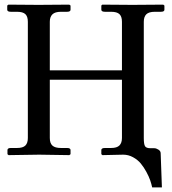

<svg xmlns="http://www.w3.org/2000/svg" viewBox="-20 -667 740 828"><path d="M511.2 0 421.9 2 417 -2V-20Q417 -28.8 433.1 -28.8H459Q484.4 -28.8 495.1 -39.8Q505.9 -50.8 505.9 -71.8V-323.2H194.8V-71.8Q194.8 -49.3 206.1 -39.1Q217.3 -28.8 243.2 -28.8H269Q284.2 -28.8 284.2 -20V-2L278.8 2Q189 0 148.9 0L17.1 2L12.2 -2V-20Q12.2 -28.8 26.9 -28.8H53.2Q79.1 -28.8 89.6 -39.6Q100.1 -50.3 100.1 -71.8V-573.2Q100.1 -595.7 89.4 -606Q78.6 -616.2 53.2 -616.2H26.9Q11.2 -616.2 11.2 -625V-643.1L16.1 -647Q106.9 -646 146 -646L278.8 -647L284.2 -643.1V-625Q284.2 -616.2 269 -616.2H243.2Q217.3 -616.2 206.1 -605.2Q194.8 -594.2 194.8 -573.2V-363.8H505.9V-573.2Q505.9 -595.7 495.1 -606Q484.4 -616.2 459 -616.2H433.1Q417 -616.2 417 -625V-643.1L420.9 -647Q511.7 -646 550.8 -646L684.1 -647L689 -643.1V-625Q689 -616.2 673.8 -616.2H647.9Q622.1 -616.2 611.1 -605.5Q600.1 -594.7 600.1 -573.2V-71.8Q600.1 -44.9 605.5 -36.4Q610.8 -27.8 628.9 -27.8H645Q653.8 -27.8 663.3 -21.7Q672.9 -15.6 672.9 -5.9L678.2 141.1H636.2Q633.3 127 627.7 110.6Q622.1 94.2 611.1 74Q600.1 53.7 586.9 37.8Q573.7 22 553.7 11Q533.7 0 511.2 0Z"/></svg>

Font: Common Serif Medium
Style: Regular
Weight: 500
Designer: Philipp H. Poll, Khaled Hosny
Foundry: Stefan Peev, Context Ltd.
Version: Version 1.026